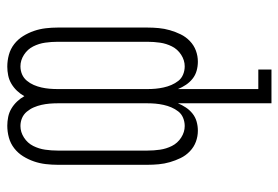

<svg xmlns="http://www.w3.org/2000/svg" viewBox="-142 -634 783 540"><g transform="rotate(90 250.0 -363.5)"><path d="M167 8Q150 8 133.5 3.5Q117 -1 103.5 -11.5Q90 -22 81 -36.5Q72 -51 66.5 -67Q61 -83 59 -100Q57 -117 57 -134V-386Q57 -402 58.5 -418Q60 -434 64.5 -449.5Q69 -465 76 -479.5Q83 -494 95 -505.5Q107 -517 122 -522.5Q137 -528 153 -528Q166 -528 178.5 -524.5Q191 -521 201 -513Q211 -505 218 -494.5Q225 -484 230 -472V-698H175V-735H270V-472Q275 -484 282 -494.5Q289 -505 299 -513Q309 -521 321.5 -524.5Q334 -528 347 -528Q363 -528 378 -522.5Q393 -517 405 -505.5Q417 -494 424 -479.5Q431 -465 435.5 -449.5Q440 -434 441.5 -418Q443 -402 443 -386V-134Q443 -117 441 -100Q439 -83 433.5 -67Q428 -51 419 -36.5Q410 -22 396.5 -11.5Q383 -1 366.5 3.5Q350 8 333 8Q321 8 308.5 5.5Q296 3 285 -3.5Q274 -10 265 -19.5Q256 -29 250 -40Q244 -29 235 -19.5Q226 -10 215 -3.5Q204 3 191.5 5.5Q179 8 167 8ZM334 -29Q351 -29 366.5 -39Q382 -49 390 -65Q398 -81 400.5 -98.5Q403 -116 403 -134V-386Q403 -404 400.5 -421.5Q398 -439 390 -455Q382 -471 366.5 -481Q351 -491 334 -491Q322 -491 311 -486.5Q300 -482 293 -473Q286 -464 281.5 -453.5Q277 -443 274.5 -431.5Q272 -420 271 -409Q270 -398 270 -386V-134Q270 -122 271 -110.5Q272 -99 274.5 -88Q277 -77 281.5 -66.5Q286 -56 293.5 -47Q301 -38 311.5 -33.5Q322 -29 334 -29ZM166 -29Q178 -29 188.5 -33.5Q199 -38 206.5 -47Q214 -56 218.5 -66.5Q223 -77 225.5 -88Q228 -99 229 -110.5Q230 -122 230 -134V-386Q230 -398 229 -409Q228 -420 225.5 -431.5Q223 -443 218.5 -453.5Q214 -464 207 -473Q200 -482 189 -486.5Q178 -491 166 -491Q149 -491 133.5 -481Q118 -471 110 -455Q102 -439 99.5 -421.5Q97 -404 97 -386V-134Q97 -116 99.5 -98.5Q102 -81 110 -65Q118 -49 133.5 -39Q149 -29 166 -29Z"/></g></svg>

Font: Iosevka Curly Slab Extralight
Style: Regular
Weight: 200
Monospace: yes
Designer: Belleve Invis
Foundry: Belleve Invis
Version: Version 22.1.2; ttfautohint (v1.8.4)